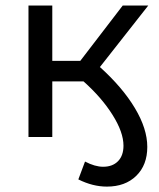

<svg xmlns="http://www.w3.org/2000/svg" viewBox="-20 -508 590 712"><path d="M480.2 -107.2C449.6 -158.4 406.3 -209.1 350.5 -259.4L529.9 -487.6H435.2L277.8 -282.4H173.9V-487.6H85.6V0H173.9V-206.1H289.8C334.6 -166.2 370.5 -124.8 397.4 -81.9C424.4 -38.9 437.9 -0.9 437.9 32.2C437.9 56.7 431.2 75.9 417.7 89.7C404.2 103.5 385.8 110.4 362.5 110.4C342.2 110.4 319.9 104 295.3 91.1L270.5 157.3C306.1 175.1 341.3 184 376.3 184C421.7 184 458 170.7 485.3 144C512.6 117.3 526.2 81.6 526.2 36.8C526.2 -8 510.9 -56 480.2 -107.2Z"/></svg>

Font: Montserrat Ace
Style: Regular
Weight: 500
Designer: Julieta Ulanovsky
Foundry: Julieta Ulanovsky
Version: Version 1